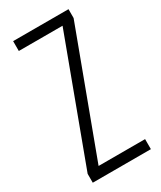

<svg xmlns="http://www.w3.org/2000/svg" viewBox="-183 -779 708 844"><g transform="rotate(-30 171.0 -357.0)"><path d="M322 0V-51H86L316 -669V-714H35V-664H257L27 -45V0Z"/></g></svg>

Font: Noto Sans Myanmar UI ExtraCondensed Light
Style: Regular
Weight: 300
Width: 2
Designer: Monotype Design Team
Foundry: Monotype Imaging Inc.
Version: Version 2.103